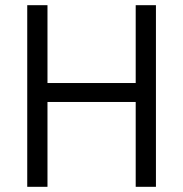

<svg xmlns="http://www.w3.org/2000/svg" viewBox="-20 -720 706 740"><path d="M85 -700H163V-400H503V-700H581V0H503V-327H163V0H85Z"/></svg>

Font: Uncut Sans Variable
Style: Regular
Weight: 400
Designer: Kasper Nordkvist
Foundry: UNCUT.wtf
Version: Version 1.304;Glyphs 3.2 (3246)